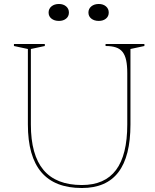

<svg xmlns="http://www.w3.org/2000/svg" viewBox="-20 -929 780 964"><path d="M391 15Q255 15 187.5 -64.5Q120 -144 120 -304V-683L50 -698V-708H205V-698L135 -683V-304Q135 -151 198.5 -75.5Q262 0 391 0Q506 0 562.5 -75.5Q619 -151 619 -304V-562Q619 -600 613.5 -626Q608 -652 595.5 -668Q583 -684 562 -691Q541 -698 510 -698V-708H705V-698L635 -683V-304Q635 -144 574.5 -64.5Q514 15 391 15ZM476 -909Q498 -909 512 -897Q526 -885 526 -866Q526 -847 512 -835.5Q498 -824 476 -824Q453 -824 438.5 -835.5Q424 -847 424 -866Q424 -885 438.5 -897Q453 -909 476 -909ZM276 -909Q298 -909 312 -897Q326 -885 326 -866Q326 -847 312 -835.5Q298 -824 276 -824Q253 -824 238.5 -835.5Q224 -847 224 -866Q224 -885 238.5 -897Q253 -909 276 -909Z"/></svg>

Font: Kalnia Thin
Style: Regular
Weight: 100
Version: Version 1.105